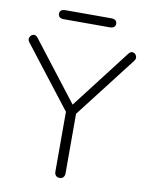

<svg xmlns="http://www.w3.org/2000/svg" viewBox="-94 -933 775 1005"><g transform="rotate(10 293.5 -430.0)"><path d="M293 5Q280 5 273 -3Q266 -11 266 -24V-370L279 -325L14 -667Q4 -680 10 -693Q16 -706 28.5 -709Q41 -712 52 -698L300 -377H288L535 -698Q546 -712 558.5 -709Q571 -706 576.5 -693Q582 -680 572 -667L308 -325L320 -370V-24Q320 -11 313 -3Q306 5 293 5ZM172 -817Q141 -817 141 -841Q141 -865 172 -865H414Q445 -865 445 -841Q445 -817 414 -817Z"/></g></svg>

Font: Nunito VF Beta Light
Style: Regular
Weight: 300
Designer: Vernon Adams
Foundry: newtypography
Version: Version 3.001